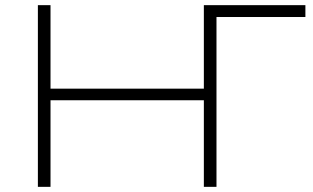

<svg xmlns="http://www.w3.org/2000/svg" viewBox="-20 -725 1214 745"><path d="M127 0V-705H176V-381H771V-705H1165V-659H820V0H771V-336H176V0Z"/></svg>

Font: Nunito Sans 10pt Expanded ExtraLight
Style: Regular
Weight: 250
Width: 7
Designer: Vernon Adams
Foundry: Vernon Adams
Version: Version 3.101;gftools[0.9.27]